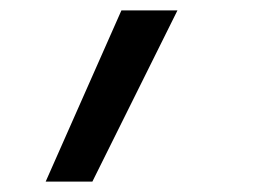

<svg xmlns="http://www.w3.org/2000/svg" viewBox="-20 -166 540 370"><path d="M68 184 214 -146H322L158 184Z"/></svg>

Font: Iosevka Term Curly Medium
Style: Italic
Weight: 500
Italic angle: -9°
Designer: Belleve Invis
Foundry: Belleve Invis
Version: Version 32.3.0